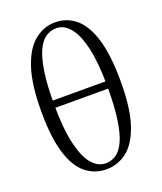

<svg xmlns="http://www.w3.org/2000/svg" viewBox="-149 -900 851 1011"><g transform="rotate(-20 276.5 -395.0)"><path d="M272.8 14.6Q207.5 14.6 157.8 -25.2Q108.1 -65.1 80.5 -153.5Q52.8 -241.9 52.8 -387.6Q52.8 -539.7 83.4 -631.3Q113.9 -723 165.9 -764.2Q217.9 -805.5 280.9 -805.5Q347 -805.5 396.5 -763.4Q446 -721.4 473.1 -631.3Q500.2 -541.2 500.2 -394.7Q500.2 -244 470 -154.5Q439.8 -64.9 388.4 -25.1Q337 14.6 272.8 14.6ZM279.3 -16.4Q311.4 -16.4 338 -34Q364.6 -51.6 384.1 -93.8Q403.6 -135.9 414.3 -208.6Q425 -281.2 425 -390.5Q425 -525 405.7 -609.4Q386.5 -693.8 352.8 -734.1Q319.1 -774.4 276.8 -774.4Q244.7 -774.4 217.5 -756.5Q190.3 -738.7 170.7 -696.9Q151 -655.1 140 -583.7Q128.9 -512.3 128.9 -404.9Q128.9 -265.7 149 -180.2Q169.2 -94.6 203 -55.5Q236.8 -16.4 279.3 -16.4ZM80.2 -381.9V-422.4H476.1V-381.9Z"/></g></svg>

Font: Noto Serif KR
Style: Regular
Weight: 200
Designer: Ryoko NISHIZUKA 西塚涼子 (kana & ideographs); Frank Grießhammer (Latin, Greek & Cyrillic); Wenlong ZHANG 张文龙 (bopomofo); San
Foundry: Adobe
Version: Version 2.001;hotconv 1.1.0;makeotfexe 2.6.0